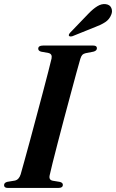

<svg xmlns="http://www.w3.org/2000/svg" viewBox="-20 -924 571 944"><path d="M224.5 -63.5Q218.5 -39.5 239 -35.5L275 -29.5Q289 -25.5 289 -15.5Q289 0 267.5 0H18.5Q0 0 0 -13.5Q0 -26 16 -30L52.5 -36Q73 -40 81.5 -66.5Q87.5 -88 99.8 -132Q112 -176 127.5 -233Q143 -290 159.2 -351.5Q175.5 -413 190.8 -470Q206 -527 217.2 -571Q228.5 -615 233.5 -636.5Q238 -659 218 -663.5L182 -670Q168 -674 168 -684.5Q168 -700 191.5 -700H438.5Q456.5 -700 456.5 -687Q456.5 -674.5 439.5 -670L401 -662.5Q390.5 -660 385 -654.5Q379.5 -649 375 -635Q368.5 -613 356 -567.2Q343.5 -521.5 327.8 -462.8Q312 -404 295.2 -341.2Q278.5 -278.5 263.8 -221.5Q249 -164.5 238.5 -122.5Q228 -80.5 224.5 -63.5ZM414.5 -856.5Q437.5 -880.5 458.8 -893.5Q480 -906.5 500.5 -903.5Q521 -900.5 527.5 -884.5Q534 -868.5 527 -852Q518 -828.5 497.2 -815Q476.5 -801.5 449 -791.5L336 -746Q331 -744.5 326 -744.8Q321 -745 319 -748Q316 -754 326 -764.5Z"/></svg>

Font: Fraunces 72pt S000 SemiBold
Style: Italic
Weight: 600
Italic angle: -16°
Version: Version 1.000; ttfautohint (v1.8.3)